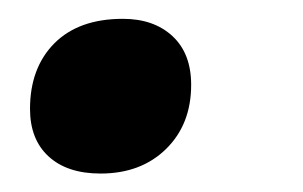

<svg xmlns="http://www.w3.org/2000/svg" viewBox="-20 -173 325 206"><path d="M12.2 -56.2Q12.2 -100.1 38.3 -126.5Q64.5 -152.8 111.8 -152.8Q145 -152.8 165 -134.3Q185.1 -115.7 185.1 -82Q185.1 -39.6 158.2 -13.2Q131.3 13.2 87.9 13.2Q52.2 13.2 32.2 -5.1Q12.2 -23.4 12.2 -56.2Z"/></svg>

Font: Zoram GWebM
Style: Bold Italic
Weight: 700
Italic angle: -12°
Foundry: Ascender Corporation
Version: Version 1.000